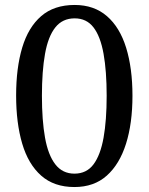

<svg xmlns="http://www.w3.org/2000/svg" viewBox="-20 -744 599 774"><path d="M280 10Q198 10 146 -36Q94 -82 69.5 -165Q45 -248 45 -359Q45 -470 69.5 -552Q94 -634 146 -679Q198 -724 281 -724Q359 -724 411 -679Q463 -634 488.5 -551.5Q514 -469 514 -358Q514 -247 488 -164.5Q462 -82 410.5 -36Q359 10 280 10ZM280 -44Q329 -44 357 -81.5Q385 -119 397.5 -189Q410 -259 410 -358Q410 -457 397.5 -527Q385 -597 357 -633.5Q329 -670 281 -670Q232 -670 203 -633.5Q174 -597 161.5 -527Q149 -457 149 -358Q149 -259 161.5 -189Q174 -119 203 -81.5Q232 -44 280 -44Z"/></svg>

Font: Noto Serif Georgian
Style: Regular
Weight: 400
Designer: Monotype Design Team, Akaki Razmadze
Foundry: Google LLC
Version: Version 2.002